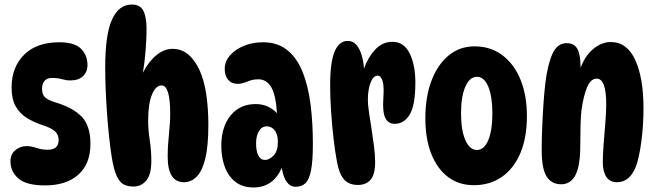

<svg xmlns="http://www.w3.org/2000/svg" viewBox="-20 -812 2890 845"><path d="M241 -626Q308 -626 336.5 -597.5Q365 -569 365 -525Q365 -496 345.5 -477Q326 -458 290 -458Q272 -458 253 -463.5Q234 -469 208 -469Q187 -469 176 -456Q165 -443 165 -422Q165 -398 177 -385Q189 -372 222 -362Q300 -339 339 -299Q378 -259 378 -179Q378 -91 325 -43.5Q272 4 178 4Q96 4 61 -26.5Q26 -57 26 -102Q26 -133 47.5 -151Q69 -169 97 -169Q117 -169 140.5 -161Q164 -153 190 -153Q238 -153 238 -196Q238 -216 225.5 -230.5Q213 -245 177 -258Q132 -272 99.5 -292Q67 -312 49 -344Q31 -376 31 -427Q31 -516 86 -571Q141 -626 241 -626Z M560 -792Q597 -792 611 -764.5Q625 -737 625 -683Q625 -644 621 -592Q617 -540 609 -492Q633 -540 667.5 -568.5Q702 -597 739 -597Q778 -597 807 -573.5Q836 -550 858 -504Q879 -457 888 -395Q897 -333 897 -262Q897 -169 883.5 -114Q870 -59 845.5 -34.5Q821 -10 790 -10Q718 -10 718 -122Q718 -170 723.5 -220.5Q729 -271 729 -313Q729 -436 691 -436Q665 -436 648.5 -395Q632 -354 632 -282Q632 -241 639 -195.5Q646 -150 646 -104Q646 -43 623.5 -17Q601 9 568 9Q543 9 525 0Q507 -9 494 -36.5Q481 -64 472 -119Q466 -156 460.5 -206.5Q455 -257 451 -312.5Q447 -368 445 -420.5Q443 -473 443 -515Q443 -660 473 -726Q503 -792 560 -792Z M1281 10Q1234 10 1220 -73Q1182 13 1096 13Q1047 13 1015.5 -12Q984 -37 969 -78.5Q954 -120 954 -170Q954 -254 995 -304Q1036 -354 1105 -354Q1134 -354 1157.5 -343.5Q1181 -333 1199 -314Q1194 -394 1173.5 -428.5Q1153 -463 1117 -463Q1091 -463 1068.5 -453Q1046 -443 1026 -443Q999 -443 984 -461Q969 -479 969 -508Q969 -542 992.5 -568.5Q1016 -595 1054 -610.5Q1092 -626 1138 -626Q1200 -626 1243 -592.5Q1286 -559 1312 -495Q1337 -431 1347 -350.5Q1357 -270 1357 -179Q1357 -104 1349 -63Q1341 -22 1324.5 -6Q1308 10 1281 10ZM1146 -108Q1165 -108 1184 -127.5Q1203 -147 1203 -187Q1203 -222 1188.5 -239Q1174 -256 1155 -256Q1132 -256 1119.5 -235Q1107 -214 1107 -181Q1107 -147 1117 -127.5Q1127 -108 1146 -108Z M1433 -436Q1433 -540 1453 -586Q1473 -632 1510 -632Q1534 -632 1549 -614Q1564 -596 1572 -568Q1580 -540 1582 -510Q1599 -559 1631 -593.5Q1663 -628 1707 -628Q1758 -628 1783 -577Q1808 -526 1808 -449Q1808 -348 1783 -307.5Q1758 -267 1717 -267Q1689 -267 1676 -292.5Q1663 -318 1667 -378Q1671 -434 1663.5 -456.5Q1656 -479 1642 -479Q1623 -479 1611 -448.5Q1599 -418 1599 -373Q1599 -351 1604 -317.5Q1609 -284 1615 -245.5Q1621 -207 1626 -168.5Q1631 -130 1631 -99Q1631 -44 1611 -21Q1591 2 1555 2Q1516 2 1494.5 -22Q1473 -46 1463 -100Q1455 -142 1448 -201.5Q1441 -261 1437 -323.5Q1433 -386 1433 -436Z M2065 3Q2000 3 1952.5 -32.5Q1905 -68 1878.5 -134Q1852 -200 1852 -291Q1852 -386 1879 -457Q1906 -528 1954.5 -568Q2003 -608 2068 -608Q2139 -608 2190.5 -569.5Q2242 -531 2270.5 -462Q2299 -393 2299 -301Q2299 -207 2270.5 -139Q2242 -71 2189.5 -34Q2137 3 2065 3ZM2079 -152Q2111 -152 2129 -195.5Q2147 -239 2147 -313Q2147 -387 2129 -430.5Q2111 -474 2079 -474Q2047 -474 2028 -430.5Q2009 -387 2009 -313Q2009 -239 2028 -195.5Q2047 -152 2079 -152Z M2474 -622Q2508 -622 2521.5 -596Q2535 -570 2535 -519Q2535 -516 2535 -513Q2555 -567 2591.5 -597Q2628 -627 2668 -627Q2740 -627 2776 -547.5Q2812 -468 2812 -336Q2812 -259 2802.5 -188.5Q2793 -118 2779 -80Q2752 -10 2695 -10Q2664 -10 2648.5 -33.5Q2633 -57 2633 -98Q2633 -131 2636.5 -177Q2640 -223 2644 -270Q2648 -317 2648 -353Q2648 -466 2606 -466Q2580 -466 2564 -428.5Q2548 -391 2539 -326Q2536 -300 2535 -261.5Q2534 -223 2534 -185Q2534 -147 2532 -122Q2526 -57 2505 -29Q2484 -1 2450 -1Q2407 -1 2385.5 -35.5Q2364 -70 2364 -152Q2364 -194 2366 -246Q2368 -298 2371.5 -350.5Q2375 -403 2380 -446Q2390 -527 2411 -574.5Q2432 -622 2474 -622Z"/></svg>

Font: DynaPuff Condensed Medium
Style: Regular
Weight: 500
Width: 3
Designer: Toshi Omagari, Jennifer Daniel
Foundry: Google Fonts
Version: Version 2.000; ttfautohint (v1.8.4.7-5d5b)